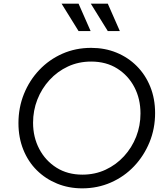

<svg xmlns="http://www.w3.org/2000/svg" viewBox="-20 -1019 921 1051"><path d="M430 12Q356 12 292.5 -14Q229 -40 181.5 -87Q134 -134 107.5 -200Q81 -266 81 -345Q81 -430 111 -504.5Q141 -579 195 -636Q249 -693 321.5 -725Q394 -757 479 -757Q554 -757 617.5 -731Q681 -705 728.5 -657.5Q776 -610 802.5 -544.5Q829 -479 829 -400Q829 -315 798.5 -240.5Q768 -166 714 -109Q660 -52 587 -20Q514 12 430 12ZM431 -63Q500 -63 558 -90Q616 -117 659 -164Q702 -211 725.5 -271Q749 -331 749 -398Q749 -478 715.5 -542Q682 -606 621.5 -644Q561 -682 479 -682Q410 -682 352 -655Q294 -628 251 -581Q208 -534 184.5 -474Q161 -414 161 -347Q161 -268 195 -203.5Q229 -139 289.5 -101Q350 -63 431 -63ZM410 -849 317 -999H410L476 -849ZM570 -849 477 -999H570L636 -849Z"/></svg>

Font: Plus Jakarta Sans
Style: Italic
Weight: 400
Italic angle: -8°
Designer: Gumpita Rahayu
Foundry: Tokotype
Version: Version 2.006